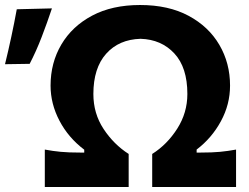

<svg xmlns="http://www.w3.org/2000/svg" viewBox="-116 -747 996 767"><path d="M63 0V-149.5Q95 -143.5 126.5 -140.5Q158 -137.5 205 -137.5H220.5V-149Q157 -197 121.5 -264.8Q86 -332.5 86 -405Q86 -496 129 -569Q172 -642 252 -684.5Q332 -727 443.5 -727Q557 -727 637.2 -684Q717.5 -641 760.2 -568Q803 -495 803 -405Q803 -330 766.5 -262.8Q730 -195.5 669.5 -149.5V-137.5H684.5Q732 -137.5 763.2 -140.5Q794.5 -143.5 827 -149.5V0H492V-132Q551.5 -169.5 592 -233Q632.5 -296.5 632.5 -371.5Q632.5 -477.5 580.5 -533.5Q528.5 -589.5 445.5 -592Q359 -589.5 308 -532.2Q257 -475 257 -371.5Q257 -293.5 297.8 -231.8Q338.5 -170 398 -132V0ZM-96 -490.5Q-82.5 -545.5 -70.8 -600.2Q-59 -655 -49 -710L91.5 -713.5Q72.5 -656.5 50.5 -599.2Q28.5 -542 2.5 -492Z"/></svg>

Font: Commissioner Flair
Style: Bold
Weight: 700
Designer: Kostas Bartsokas
Foundry: Kostas Bartsokas
Version: Version 1.000; ttfautohint (v1.8.3)